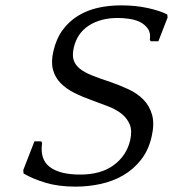

<svg xmlns="http://www.w3.org/2000/svg" viewBox="-20 -685 645 716"><path d="M255.3 -508C263.4 -543.3 282 -570.5 311.1 -589.5C340.2 -608.5 376.3 -618 419.7 -618C431.7 -618 445.3 -617 460.5 -615C475.7 -613 489.4 -609 501.7 -603C514 -597 523.9 -588.7 531.4 -578C539 -567.3 541.4 -553.3 538.7 -536L542.6 -531H570.6L605.1 -620L603.7 -631C585.8 -640.3 561.7 -648.3 531.2 -655C500.8 -661.7 467.5 -665 431.5 -665C401.5 -665 373 -662 345.9 -656C318.9 -650 294.1 -640.2 271.6 -626.5C249.2 -612.8 229.9 -595.2 213.9 -573.5C197.9 -551.8 186.3 -525.3 179 -494C172.9 -467.3 172.4 -444.3 177.6 -425C182.8 -405.7 192.3 -389 206.1 -375C219.8 -361 237 -348.8 257.6 -338.5C278.3 -328.2 300.9 -318.7 325.6 -310C345.2 -302.7 364.7 -295.3 384 -288C403.3 -280.7 419.8 -271.5 433.6 -260.5C447.4 -249.5 457.5 -236.2 463.9 -220.5C470.3 -204.8 470.8 -185.3 465.4 -162C456.6 -124 436.3 -93.2 404.5 -69.5C372.7 -45.8 330.8 -34 278.8 -34C228.2 -34 190.4 -43.5 165.4 -62.5C140.5 -81.5 131 -111.3 137.1 -152L133.5 -158H108.5L66.8 -51L67.8 -38C91.9 -24 119.8 -12.3 151.7 -3C183.5 6.3 220.1 11 261.5 11C293.5 11 324.7 7.7 355.3 1C385.8 -5.7 413.8 -16.3 439.2 -31C464.5 -45.7 486.6 -64.8 505.4 -88.5C524.2 -112.2 537.6 -141 545.4 -175C552.8 -207 553.4 -234.2 547.2 -256.5C541 -278.8 530.3 -297.8 514.9 -313.5C499.5 -329.2 481 -342 459.3 -352C437.6 -362 415.3 -371 392.5 -379C365.8 -387.7 342.9 -395.8 323.7 -403.5C304.4 -411.2 289.1 -419.7 277.5 -429C266 -438.3 258.4 -449.2 254.5 -461.5C250.7 -473.8 251 -489.3 255.3 -508Z"/></svg>

Font: Quattrocento
Style: Italic
Weight: 400
Italic angle: -13°
Designer: Pablo Impallari
Foundry: Pablo Impallari, Igino Marini, Branda Gallo
Version: Version 2.000